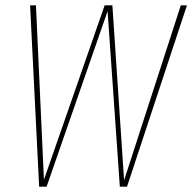

<svg xmlns="http://www.w3.org/2000/svg" viewBox="-20 -701 722 721"><path d="M682 -681 457 0H430L384 -659L155 0H127L93 -681H115L145 -26L373 -681H402L446 -24L659 -681Z"/></svg>

Font: Fira Sans Extra Condensed Thin
Style: Italic
Weight: 250
Width: 3
Italic angle: -8°
Designer: Carrois Corporate & Edenspiekermann AG
Foundry: Carrois Corporate GbR & Edenspiekermann AG
Version: Version 4.203